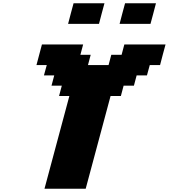

<svg xmlns="http://www.w3.org/2000/svg" viewBox="-20 -1145 1024 1165"><path d="M250 0H500L650.9 -562.5H713.4L730 -625H792.5L809.1 -687.5H871.6L888.7 -750H951.2Q956.5 -770.5 967.5 -812.5Q978.5 -854.5 984.4 -875H734.4L717.8 -812.5H655.3L638.7 -750H513.7L530.3 -812.5H467.8L484.4 -875H234.4Q229 -854 217.8 -812.5Q206.5 -771 201.2 -750H263.7L246.6 -687.5H309.1L292.5 -625H355L338.4 -562.5H400.9ZM705.6 -1000H893.1Q898.9 -1020.5 909.9 -1062.5Q920.9 -1104.5 926.3 -1125H738.8Q732.9 -1104 721.9 -1062.3Q710.9 -1020.5 705.6 -1000ZM393.1 -1000H580.6Q585.9 -1020.5 596.9 -1062.3Q607.9 -1104 613.8 -1125H426.3Q420.4 -1104 409.4 -1062.3Q398.4 -1020.5 393.1 -1000Z"/></svg>

Font: Faithful 32x
Style: BoldOblique
Weight: 400
Foundry: Faithful Resource Pack
Version: Version 1.0; January 27, 2023